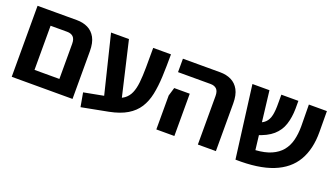

<svg xmlns="http://www.w3.org/2000/svg" viewBox="-57 -992 2533 1451"><g transform="rotate(20 1209.5 -266.5)"><path d="M397 0V-390Q397 -429 379.5 -446Q362 -463 330 -463H144V-571H369Q419 -571 458 -552Q497 -533 519.5 -492Q542 -451 542 -383V-93V0ZM83 0V-108H490L487 0ZM53 0V-483V-571H197V-475V0Z M620 38 600 -74 832 -118Q881 -127 910.5 -148.5Q940 -170 955.5 -205.5Q971 -241 976.5 -292.5Q982 -344 982.5 -413Q983 -482 983 -571H1126Q1126 -473 1122.5 -392.5Q1119 -312 1105.5 -247.5Q1092 -183 1061 -134.5Q1030 -86 975 -53Q920 -20 834 -3ZM762 -90 644 -571H788L900 -90Z M1550 0V-390Q1550 -429 1532.5 -446Q1515 -463 1483 -463H1222V-571H1522Q1572 -571 1611 -552Q1650 -533 1672.5 -492Q1695 -451 1695 -383V0ZM1216 0V-273L1236 -340H1361V-273V0Z M1856 10 1781 -571H1918L1973 -109Q2048 -114 2099 -136.5Q2150 -159 2180.5 -196Q2211 -233 2224 -284Q2237 -335 2237 -396L2235 -571H2380L2381 -404Q2382 -266 2327 -172Q2272 -78 2156 -32Q2040 14 1856 10ZM1939 -218 1905 -308Q1951 -320 1974.5 -342.5Q1998 -365 2006.5 -404Q2015 -443 2014 -504V-570H2151V-507Q2150 -436 2131.5 -379.5Q2113 -323 2067.5 -283Q2022 -243 1939 -218Z"/></g></svg>

Font: Assistant ExtraLight
Style: Bold
Weight: 700
Version: Version 3.000